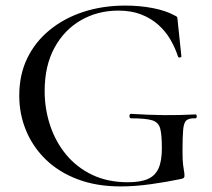

<svg xmlns="http://www.w3.org/2000/svg" viewBox="-20 -656 759 688"><path d="M412 12Q326 12 258.5 -13.5Q191 -39 144.5 -84Q98 -129 73.5 -188Q49 -247 49 -313Q49 -388 77.5 -447Q106 -506 158 -548.5Q210 -591 279 -613.5Q348 -636 429 -636Q481 -636 527.5 -627Q574 -618 605 -601Q614 -597 615 -594Q616 -591 617 -578L630 -454Q630 -451 625 -450Q620 -449 618 -453Q608 -484 591 -513.5Q574 -543 548 -566.5Q522 -590 486.5 -604Q451 -618 404 -618Q330 -618 270 -583.5Q210 -549 175 -484.5Q140 -420 140 -330Q140 -266 159.5 -207Q179 -148 217 -102Q255 -56 310.5 -29.5Q366 -3 438 -3Q483 -3 509.5 -14.5Q536 -26 548 -52.5Q560 -79 560 -125Q560 -173 554 -195.5Q548 -218 525 -225Q502 -232 450 -232Q444 -232 444 -240Q444 -248 449 -248Q515 -244 568.5 -243.5Q622 -243 680 -246Q685 -246 685 -239Q685 -232 680 -232Q659 -233 649 -225.5Q639 -218 636.5 -193Q634 -168 634 -115Q634 -82 636 -66Q638 -50 639.5 -42.5Q641 -35 641 -27Q641 -21 639 -19Q637 -17 630 -15Q578 -4 520.5 4Q463 12 412 12Z"/></svg>

Font: Cormorant Garamond Light Medium
Style: Regular
Weight: 500
Version: Version 4.001